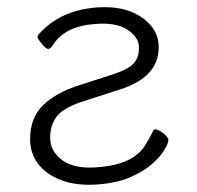

<svg xmlns="http://www.w3.org/2000/svg" viewBox="-20 -501 550 536"><path d="M314 -251 215 -219Q158 -201 139 -176.5Q120 -152 120 -116Q120 -78 155 -53Q189 -29 251 -34Q349 -41 383 -92Q398 -115 407 -135Q408 -139 414 -140Q421 -140 436 -129Q450 -118 450 -110Q450 -101 439 -83Q428 -64 405.5 -44Q383 -24 345.5 -7Q308 10 250.5 14Q193 18 151 2Q109 -14 86 -44Q64 -74 64 -112Q64 -172 100 -207Q137 -243 201 -263L297 -294Q339 -308 353 -324Q368 -340 368 -368Q368 -397 336 -418Q304 -439 245 -434Q160 -428 127 -374Q121 -365 115 -364.5Q109 -364 99 -376Q87 -390 85 -396Q84 -400 89 -406Q146 -471 247 -480Q348 -488 399 -432Q423 -406 423 -369Q423 -285 314 -251Z"/></svg>

Font: LXGW WenKai Light
Style: Regular
Weight: 300
Designer: LXGW / Fontworks Inc.
Foundry: LXGW / Fontworks Inc.
Version: Version 1.501; October 10, 2024